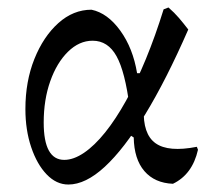

<svg xmlns="http://www.w3.org/2000/svg" viewBox="-20 -484 580 514"><path d="M163 10Q131 10 105 -17Q79 -44 63.5 -90Q48 -136 48 -192Q48 -266 72 -326Q96 -386 136 -422Q176 -458 225 -458Q268 -449 302 -402Q336 -355 347 -288H377L327 -197Q315 -292 292 -333.5Q269 -375 228 -375Q192 -375 162 -345.5Q132 -316 114.5 -266.5Q97 -217 97 -156Q97 -56 152 -56Q177 -56 205 -75Q233 -94 261.5 -129.5Q290 -165 317.5 -214.5Q345 -264 370.5 -326Q396 -388 418 -459L431 -464Q447 -450 459 -436Q471 -422 484 -405Q425 -270 368.5 -177.5Q312 -85 260.5 -37.5Q209 10 163 10ZM443 8Q394 6 366.5 -26Q339 -58 338 -116L319 -128L366 -214L365 -193Q362 -125 396.5 -100.5Q431 -76 507 -91L510 -83Q495 -17 443 8Z"/></svg>

Font: Alegreya
Style: Regular
Weight: 400
Designer: Juan Pablo del Peral
Foundry: Huerta Tipografica
Version: Version 2.009